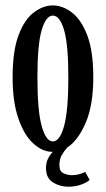

<svg xmlns="http://www.w3.org/2000/svg" viewBox="-20 -549 392 708"><path d="M232 139.5Q200.5 139.5 175 123.5Q149.5 107.5 149.5 70Q149.5 51.5 156.8 36.8Q164 22 174.5 11Q136.5 11 102.5 -20.2Q68.5 -51.5 47.5 -112.8Q26.5 -174 26.5 -263.5Q26.5 -361.5 48.5 -419.5Q70.5 -477.5 104.8 -503.2Q139 -529 175 -529Q210.5 -529 244.8 -503.2Q279 -477.5 301.5 -419.5Q324 -361.5 324 -263.5Q324 -161.5 296 -96.2Q268 -31 228 -5Q217.5 6.5 208.2 22.2Q199 38 199 60Q199 83 214.5 90Q230 97 244.5 97Q256.5 97 270.5 93.8Q284.5 90.5 294 84.5L310.5 114.5Q298.5 125 277.8 132.2Q257 139.5 232 139.5ZM175 -27.5Q200.5 -27.5 216.2 -84Q232 -140.5 232 -263.5Q232 -385.5 216.2 -438.5Q200.5 -491.5 175 -491.5Q149.5 -491.5 133.8 -438.5Q118 -385.5 118 -263.5Q118 -140.5 133.8 -84Q149.5 -27.5 175 -27.5Z"/></svg>

Font: Imbue 10pt Medium
Style: Regular
Weight: 500
Designer: Tyler Finck
Foundry: Etcetera Type Company
Version: Version 1.102; ttfautohint (v1.8.3)